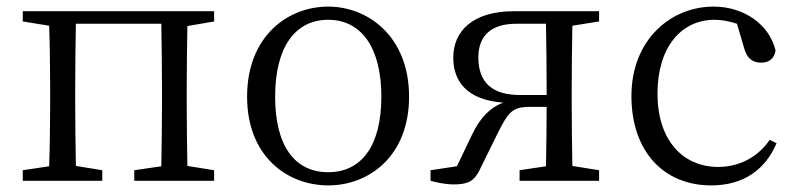

<svg xmlns="http://www.w3.org/2000/svg" viewBox="-20 -548 2414 582"><path d="M629 -483V-514H49V-483L129 -470C131 -415 132 -339 132 -286V-228C132 -176 131 -99 129 -44L49 -32V0H290V-32L210 -45C209 -100 208 -176 208 -228V-286C208 -341 209 -421 210 -476H469C470 -421 471 -341 471 -286V-228C471 -176 470 -100 469 -44L387 -32V0H629V-32L548 -45C547 -100 546 -176 546 -228V-286C546 -338 547 -414 548 -469Z M975 14C1098 14 1220 -74 1220 -255C1220 -437 1096 -528 975 -528C851 -528 729 -437 729 -255C729 -74 851 14 975 14ZM975 -26C874 -26 814 -105 814 -255C814 -404 874 -488 975 -488C1075 -488 1136 -404 1136 -255C1136 -105 1075 -26 975 -26Z M1557 -260C1474 -260 1430 -296 1430 -374C1430 -438 1467 -476 1545 -476H1635C1636 -421 1637 -341 1637 -286V-260ZM1796 -483V-514H1538C1413 -514 1354 -454 1354 -373C1354 -304 1393 -245 1505 -237C1466 -222 1435 -191 1411 -140L1365 -44L1285 -32V0C1300 4 1327 11 1356 11C1401 11 1417 -1 1432 -29L1490 -147C1519 -203 1530 -224 1584 -224H1637C1637 -169 1636 -96 1635 -44L1555 -32V0H1796V-32L1715 -45C1714 -100 1713 -176 1713 -228V-286C1713 -339 1714 -415 1715 -470Z M2313 -124C2277 -71 2220 -42 2157 -42C2049 -42 1973 -124 1973 -264C1973 -405 2045 -488 2146 -488C2167 -488 2190 -484 2214 -476L2236 -401C2243 -376 2257 -358 2287 -358C2311 -358 2327 -370 2331 -395C2312 -474 2235 -528 2143 -528C2013 -528 1894 -427 1894 -257C1894 -91 1990 14 2136 14C2234 14 2300 -34 2334 -114Z"/></svg>

Font: Noto Serif CJK JP
Style: Regular
Weight: 400
Designer: Ryoko NISHIZUKA 西塚涼子 (kana & ideographs); Frank Grießhammer (Latin, Greek & Cyrillic); Wenlong ZHANG 张文龙 (bopomofo); San
Foundry: Adobe Systems Incorporated
Version: Version 1.000;PS 1;hotconv 16.6.53;makeotf.lib2.5.65590